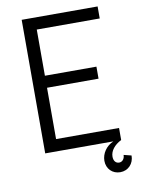

<svg xmlns="http://www.w3.org/2000/svg" viewBox="-94 -764 734 991"><g transform="rotate(-10 273.0 -268.5)"><path d="M90 0H447C409 16 384 53 384 91C384 133 414 163 455 163C497 163 527 131 527 88L487 78C487 98 475 113 458 113C440 113 429 99 429 77C429 47 451 19 488 0V-63H158V-332H428V-395H158V-637H488V-700H90Z"/></g></svg>

Font: Uncut Sans Book
Style: Regular
Weight: 350
Designer: Kasper Nordkvist
Foundry: UNCUT.wtf
Version: Version 1.304;Glyphs 3.2 (3246)